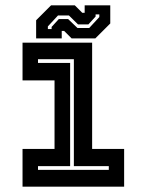

<svg xmlns="http://www.w3.org/2000/svg" viewBox="-20 -700 550 720"><path d="M64.5 0V-141.5H184.5V-398.5H64.5V-540H325.5V-141.5H445.5V0ZM122.5 -63H388V-77H257V-478H122.5V-464H243V-77H122.5ZM115.5 -556V-624L171.5 -680H260.5L288.5 -652H297.5V-680H393.5V-612L337.5 -556H248.5L220.5 -584H211.5V-556ZM159.5 -591H173.5V-599L200.5 -628.5H235.5L270.5 -595H314.5L352.5 -636V-646H338.5V-638L311.5 -608.5H272.5L238.5 -642H197.5L159.5 -601Z"/></svg>

Font: Tourney Expanded Regular
Style: Bold
Weight: 700
Width: 7
Designer: Tyler Finck
Foundry: Etcetera Type Co
Version: Version 1.010; ttfautohint (v1.8.3)